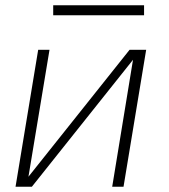

<svg xmlns="http://www.w3.org/2000/svg" viewBox="-20 -709 640 729"><path d="M39 0 125 -520H168L88 -38L472 -520H535L449 0H406L485 -482L101 0ZM182 -651V-689H527V-651Z"/></svg>

Font: Iosevka SS04 XLt Ex Obl
Style: Regular
Weight: 200
Width: 7
Italic angle: -9°
Monospace: yes
Designer: Belleve Invis
Foundry: Belleve Invis
Version: Version 19.0.0; ttfautohint (v1.8.4)